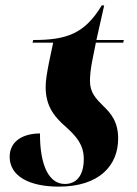

<svg xmlns="http://www.w3.org/2000/svg" viewBox="-20 -685 512 715"><path d="M199 10C349 10 420 -68 420 -169C420 -232 393 -263 364 -291C337 -318 315 -340 315 -384C315 -404 318 -428 322 -451L337 -526H439L441 -536H339L368 -665H359C295 -559 228 -536 104 -536L101 -526H178L163 -455C155 -414 150 -387 150 -360C150 -284 189 -244 227 -211C263 -178 292 -147 292 -93C292 -28 262 0 222 0C148 0 128 -102 129 -188C68 -188 16 -161 16 -101C16 -29 89 10 199 10Z"/></svg>

Font: Noto Serif Display Condensed ExtraBold
Style: Italic
Weight: 800
Width: 3
Italic angle: -12°
Designer: Monotype Design Team
Foundry: Monotype Imaging Inc.
Version: Version 2.009